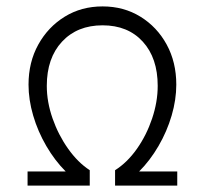

<svg xmlns="http://www.w3.org/2000/svg" viewBox="-20 -579 640 599"><path d="M66 0V-44H185Q151 -78 124.5 -123.5Q98 -169 83.5 -218.5Q69 -268 69 -315Q69 -385 99.5 -440Q130 -495 182 -527Q234 -559 300 -559Q366 -559 418 -527Q470 -495 500 -440Q530 -385 530 -315Q530 -268 515.5 -218.5Q501 -169 474.5 -123.5Q448 -78 414 -44H533V0H339V-48Q377 -72 407 -114.5Q437 -157 454.5 -209Q472 -261 472 -311Q472 -398 425.5 -449Q379 -500 300 -500Q221 -500 173.5 -449Q126 -398 126 -311Q126 -261 144 -209.5Q162 -158 192.5 -115Q223 -72 260 -48V0Z"/></svg>

Font: Jost* Light
Style: Regular
Weight: 300
Version: Version 3.7